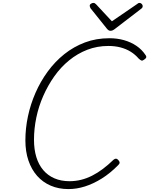

<svg xmlns="http://www.w3.org/2000/svg" viewBox="-20 -1277 1023 1316"><path d="M449 19Q382 19 327.5 -4.5Q273 -28 234.5 -71.5Q196 -115 175 -176.5Q154 -238 154 -315Q154 -397 171.5 -479.5Q189 -562 223 -640Q257 -718 307 -786.5Q357 -855 421 -906Q485 -957 562 -986Q639 -1015 730 -1015Q784 -1015 831 -1001.5Q878 -988 915.5 -962.5Q953 -937 978 -899Q985 -889 981.5 -881.5Q978 -874 966 -867Q957 -860 950 -862Q943 -864 931 -875Q906 -904 875 -923Q844 -942 806 -952Q768 -962 723 -962Q646 -962 578.5 -936Q511 -910 453.5 -863Q396 -816 352 -753.5Q308 -691 276.5 -619.5Q245 -548 229 -471.5Q213 -395 213 -319Q213 -253 229 -200.5Q245 -148 276.5 -111Q308 -74 353.5 -54.5Q399 -35 456 -35Q497 -35 535.5 -44.5Q574 -54 611.5 -73Q649 -92 685.5 -119.5Q722 -147 758 -182Q768 -190 775.5 -189.5Q783 -189 791 -180Q800 -170 800 -162.5Q800 -155 791 -146Q735 -89 677 -53Q619 -17 562 1Q505 19 449 19ZM936 -1257Q945 -1257 951.5 -1250Q958 -1243 958 -1236Q958 -1230 956 -1226Q954 -1222 949 -1218L768 -1079Q759 -1072 752 -1069Q745 -1066 737 -1066Q730 -1066 724.5 -1069.5Q719 -1073 713 -1080L600 -1221Q598 -1226 596.5 -1230Q595 -1234 595 -1237Q595 -1246 603.5 -1251.5Q612 -1257 620 -1257Q626 -1257 630 -1254.5Q634 -1252 639 -1247L747 -1131L915 -1246Q923 -1252 927 -1254.5Q931 -1257 936 -1257Z"/></svg>

Font: Playwrite RO ExtraLight
Style: Regular
Weight: 250
Version: Version 1.002